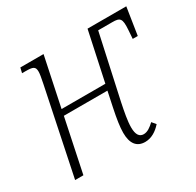

<svg xmlns="http://www.w3.org/2000/svg" viewBox="-124 -675 842 824"><g transform="rotate(-30 297.0 -263.5)"><path d="M374 9C405 9 432 -8 454 -33L438 -52C421 -36 404 -23 385 -23C364 -23 352 -39 352 -75C352 -107 360 -147 369 -191L438 -507H508C546 -507 555 -500 551 -444L548 -401H573L594 -536H402L350 -293H133L184 -536H69L63 -511H78C118 -511 128 -507 128 -481C128 -471 125 -453 119 -424L31 0H72L127 -263H343L327 -187C317 -139 311 -101 311 -72C311 -18 333 9 374 9Z"/></g></svg>

Font: Noto Serif Condensed ExtraLight
Style: Italic
Weight: 200
Width: 3
Italic angle: -12°
Designer: Monotype Design Team
Foundry: Monotype Imaging Inc.
Version: Version 2.013